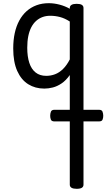

<svg xmlns="http://www.w3.org/2000/svg" viewBox="-20 -539 687 1205"><path d="M258 17Q201 17 157 -10.5Q113 -38 88 -94Q63 -150 63 -235Q63 -287 72.5 -331Q82 -375 101 -410Q120 -445 147 -469Q174 -493 209 -506Q244 -519 286 -519Q319 -519 353.5 -510Q388 -501 418 -484V-489Q418 -502 429 -508.5Q440 -515 461 -515Q483 -515 493.5 -508.5Q504 -502 504 -489V620Q504 633 493.5 639.5Q483 646 461 646Q440 646 429 639.5Q418 633 418 620V-68Q394 -34 366.5 -15.5Q339 3 311.5 10Q284 17 258 17ZM151 -239Q151 -184 164 -144.5Q177 -105 203.5 -84Q230 -63 270 -63Q299 -63 325.5 -73Q352 -83 375.5 -106Q399 -129 418 -166V-404Q387 -424 357 -432Q327 -440 295 -440Q269 -440 247 -432Q225 -424 207 -408Q189 -392 176.5 -368Q164 -344 157.5 -312Q151 -280 151 -239ZM322 223Q304 223 299.5 212Q295 201 295 188Q295 174 299.5 162Q304 150 322 150H601Q619 150 623.5 162Q628 174 628 188Q628 201 623.5 212Q619 223 601 223Z"/></svg>

Font: Playwrite BR
Style: Regular
Weight: 400
Designer: Veronika Burian, José Scaglione
Foundry: TypeTogether
Version: Version 1.002